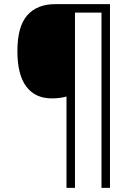

<svg xmlns="http://www.w3.org/2000/svg" viewBox="-20 -780 640 927"><path d="M301 -314Q269 -305 230 -305Q150 -305 107 -362Q64 -419 64 -533Q64 -652 111.5 -706Q159 -760 247 -760H511V127H470V-719H342V127H301Z"/></svg>

Font: Noto Sans Mono Light
Style: Regular
Weight: 300
Designer: Monotype Design Team
Foundry: Monotype Imaging Inc.
Version: Version 2.014; ttfautohint (v1.8.4.7-5d5b)